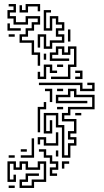

<svg xmlns="http://www.w3.org/2000/svg" viewBox="-20 -768 514 952"><path d="M167 -442V-496H137V-556H77V-598H107V-628H137V-658H167V-676H119V-646H47V-676H17V-718H47V-736H23V-748H59V-706H29V-688H59V-658H107V-688H179V-646H149V-616H119V-586H89V-568H149V-508H179V-442ZM77 -706V-742H89V-718H107V-748H179V-712H167V-736H119V-706ZM197 -526V-586H179V-532H167V-598H209V-538H227V-568H287V-586H257V-628H287V-646H257V-676H239V-616H197V-718H233V-706H209V-628H227V-688H269V-658H299V-616H269V-598H299V-556H239V-526ZM17 -616V-652H29V-628H83V-616ZM317 -562V-622H329V-562ZM23 -586V-598H53V-586ZM233 -376V-388H317V-448H347V-526H329V-496H287V-526H269V-496H239V-478H323V-466H227V-508H257V-538H299V-508H317V-538H359V-436H329V-376ZM197 -472V-502H209V-472ZM167 -376V-412H179V-388H197V-448H239V-418H263V-406H227V-436H209V-376ZM263 -436V-448H293V-436ZM353 -376V-388H377V-406H353V-418H389V-376ZM377 -316V-346H173V-358H389V-328H437V-346H413V-358H449V-316ZM287 14V-136H257V-196H209V-118H227V-172H239V-106H197V-208H269V-148H299V2H317V-58H347V-76H317V-118H347V-166H287V-208H317V-238H437V-286H347V-316H329V-286H269V-268H413V-256H257V-298H317V-328H359V-298H449V-226H329V-196H299V-178H359V-106H329V-88H359V-46H329V14ZM263 -316V-328H293V-316ZM227 -262V-316H203V-328H239V-262ZM167 -112V-238H197V-262H209V-226H179V-112ZM263 -226V-238H293V-226ZM353 -196V-208H383V-196ZM197 -46V-76H179V-52H167V-88H209V-58H257V-112H269V-46ZM83 14V2H137V-82H149V14ZM83 -16V-28H113V-16ZM227 104V62H257V44H227V14H197V-16H173V-28H209V2H239V32H269V74H239V92H263V104ZM257 8V-22H269V8ZM23 14V2H53V14ZM77 164V122H107V92H173V104H119V134H89V152H137V122H197V44H179V74H107V44H89V74H47V44H29V122H47V98H59V134H17V32H59V62H77V32H119V62H167V32H209V134H149V164ZM287 68V32H323V44H299V68ZM23 164V152H53V164Z"/></svg>

Font: Rubik Maze
Style: Regular
Weight: 400
Designer: Hubert and Fischer, NaN
Foundry: Hubert and Fischer, NaN
Version: Version 2.200